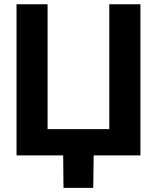

<svg xmlns="http://www.w3.org/2000/svg" viewBox="-20 -748 755 924"><path d="M655.8 0H59.6V-727.5H209V-126.5H505.9V-727.5H655.8ZM285.6 156.2 283.7 -31.2H431.2L428.7 156.2Z"/></svg>

Font: Inter 24pt
Style: Bold
Weight: 700
Designer: Rasmus Andersson
Foundry: rsms
Version: Version 4.001;git-66647c0bb